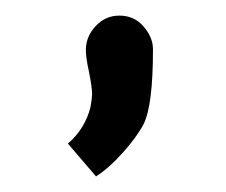

<svg xmlns="http://www.w3.org/2000/svg" viewBox="-20 -125 289 246"><path d="M96 12Q98 0 98 -4Q98 -13 94 -33Q90 -51 90 -61Q90 -78 102.5 -91.5Q115 -105 133 -105Q152 -105 164 -91Q176 -77 176 -62Q176 10 164 34Q155 51 137 71Q119 91 103 101L67 59Q89 40 96 12Z"/></svg>

Font: Bellota
Style: Bold
Weight: 700
Designer: Kemie Guaida
Foundry: Kemie Guaida
Version: Version 4.001